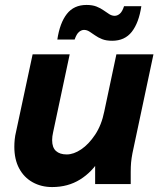

<svg xmlns="http://www.w3.org/2000/svg" viewBox="-20 -745 655 777"><path d="M38 -151Q38 -165 39.5 -180.5Q41 -196 45 -212L112 -525H262L195 -210Q193 -201 192 -193.5Q191 -186 191 -178Q191 -148 206.5 -134Q222 -120 250 -120Q278 -120 308.5 -140.5Q339 -161 365 -200Q391 -239 402 -294L451 -525H601L516 -125Q512 -104 510.5 -87.5Q509 -71 509 -49V0H365V-111L384 -101Q353 -49 304 -18.5Q255 12 191 12Q147 12 112 -7.5Q77 -27 57.5 -63.5Q38 -100 38 -151ZM212 -585Q222 -652 250.5 -688.5Q279 -725 330 -725Q354 -725 370.5 -718.5Q387 -712 399.5 -703Q412 -694 422.5 -687.5Q433 -681 444 -681Q455 -681 465 -689.5Q475 -698 482 -720H552Q542 -653 513.5 -616.5Q485 -580 434 -580Q410 -580 393.5 -586.5Q377 -593 364.5 -602Q352 -611 341.5 -617.5Q331 -624 320 -624Q310 -624 300 -616Q290 -608 282 -585Z"/></svg>

Font: Radio Canada
Style: Italic
Weight: 400
Italic angle: -12°
Designer: Charles Daoud, Etienne Aubert Bonn, Alexandre Saumier Demers, Jacques Le Bailly
Foundry: Radio-Canada
Version: Version 2.104;gftools[0.9.28.dev5+ged2979d]